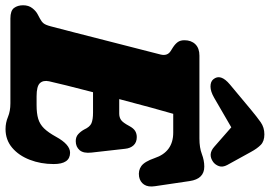

<svg xmlns="http://www.w3.org/2000/svg" viewBox="-164 -816 998 711"><g transform="rotate(90 335.5 -461.0)"><path d="M363 0H49Q20 0 10 -13.5Q0 -27 0 -47Q0 -67.5 10.8 -81.2Q21.5 -95 34.5 -101.5L49.5 -109.5Q61 -115.5 67 -123Q73 -130.5 78 -149.5Q88 -187.5 101.8 -241.2Q115.5 -295 130.5 -353.5Q145.5 -412 159.2 -465.5Q173 -519 182.5 -556.5Q188.5 -581.5 169.5 -593.5L156 -602Q143 -610.5 136.2 -620Q129.5 -629.5 129.5 -644.5Q129.5 -669.5 144.2 -684.8Q159 -700 186.5 -700H493.5Q527.5 -700 551 -709Q574.5 -718 597.5 -718Q643 -718 651 -664L670 -535.5Q674 -510 664 -495Q654 -480 634.5 -476.5Q612 -473 595.5 -484.8Q579 -496.5 566 -534Q543 -603 471.5 -603H402Q394 -576 379 -521Q364 -466 347.5 -403H401Q415 -403 424.8 -409.8Q434.5 -416.5 447 -440Q455.5 -456 465.5 -462Q475.5 -468 488 -468Q507.5 -468 518.5 -456.2Q529.5 -444.5 531.5 -424.5L545.5 -300.5Q549 -270.5 536.5 -256.2Q524 -242 503 -242Q487.5 -242 477.5 -251Q467.5 -260 460.5 -272.5Q450.5 -294.5 436.8 -300.2Q423 -306 397.5 -306H322Q307.5 -250.5 296.5 -206Q285.5 -161.5 281.5 -143Q277 -121.5 288.5 -109.2Q300 -97 337 -97H370Q400.5 -97 420.5 -103Q440.5 -109 455.8 -124.5Q471 -140 487 -169Q515.5 -221 546 -221Q588 -221 588 -160.5Q588 -112.5 572.2 -71.8Q556.5 -31 527.5 -6.5Q498.5 18 458.5 18Q435 18 413.5 9Q392 0 363 0ZM342.5 -754.5Q319 -741 301 -741Q283 -741 274.5 -751Q251.5 -778 293.5 -813L387 -891Q413.5 -913 433 -926.8Q452.5 -940.5 478 -940.5Q503.5 -940.5 517 -927.2Q530.5 -914 543 -891L591.5 -803Q600.5 -786 595.8 -772.5Q591 -759 580.5 -751Q552 -730.5 524.5 -754.5L452 -818Z"/></g></svg>

Font: Fraunces 144pt SuperSoft Black
Style: Italic
Weight: 900
Italic angle: -16°
Version: Version 1.000;[b76b70a41]